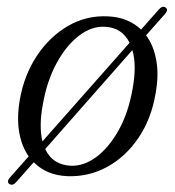

<svg xmlns="http://www.w3.org/2000/svg" viewBox="-20 -498 504 552"><path d="M7 31Q-2 24.5 8.5 12.5L62.5 -48.5Q42.5 -76.5 35.2 -117.8Q28 -159 37 -211.5Q49.5 -282.5 86 -337.5Q122.5 -392.5 175.2 -423.2Q228 -454 290 -451Q348.5 -448.5 385.5 -413L436 -470Q446.5 -482.5 456 -476.5Q465 -470 454.5 -458L400 -396.5Q421.5 -367.5 429.2 -325.2Q437 -283 427.5 -230Q415 -156 378 -101.5Q341 -47 288.2 -18.2Q235.5 10.5 175 8.5Q115 6.5 77 -31.5L26.5 25.5Q17 37 7 31ZM103.5 -199.5Q97 -165.5 97 -138.8Q97 -112 102 -91.5L352.5 -375Q331 -418.5 282.5 -421Q244 -423.5 207.2 -395.5Q170.5 -367.5 142.8 -316.5Q115 -265.5 103.5 -199.5ZM183.5 -21.5Q221 -20 257 -46.8Q293 -73.5 321 -123.5Q349 -173.5 361 -241.5Q367.5 -276.5 367.2 -304.8Q367 -333 360.5 -354L110 -69.5Q121 -46 140 -34.2Q159 -22.5 183.5 -21.5Z"/></svg>

Font: Fraunces 72pt Soft Light
Style: Italic
Weight: 300
Italic angle: -16°
Version: Version 1.000;[b76b70a41]